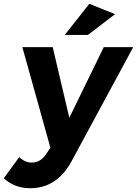

<svg xmlns="http://www.w3.org/2000/svg" viewBox="-78 -785 718 1006"><path d="M-58.1 148.9 22.9 38.1Q53.2 66.9 87.9 66.9Q136.2 66.9 166 19L186 -11.2L39.1 -538.1H198.2L285.2 -168L465.8 -538.1H620.1L296.9 60.1Q220.2 201.2 80.1 201.2Q-1.5 201.2 -58.1 148.9ZM261.2 -602.1 390.1 -765.1 524.9 -710.9 382.8 -602.1Z"/></svg>

Font: Trueno SemiBold
Style: Italic
Weight: 600
Designer: Julieta Ulanovsky
Foundry: Julieta Ulanovsky
Version: Version 3.001b | FøM Fix